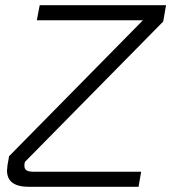

<svg xmlns="http://www.w3.org/2000/svg" viewBox="-20 -720 660 740"><path d="M75 -91Q74 -88 74 -82Q74 -68 83 -63Q92 -58 111 -58H524L514 0H91Q7 0 7 -63Q7 -68 9 -84L15 -118L531 -642H122L133 -700H620L609 -637L76 -96Z"/></svg>

Font: KoHo
Style: Italic
Weight: 400
Italic angle: -10°
Designer: Cadson Demak & Katatrad Team
Foundry: Cadson Demak Co.,Ltd.
Version: Version 1.000